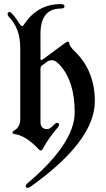

<svg xmlns="http://www.w3.org/2000/svg" viewBox="-20 -727 518 940"><path d="M17.1 -658.7Q17.1 -668 27.3 -668Q38.6 -668 77.6 -607.9Q83 -599.6 88.1 -599.6Q93.3 -599.6 97.7 -606.9Q163.1 -707 277.3 -707Q295.9 -707 295.9 -696Q295.9 -685.1 277.3 -685.1Q178.2 -685.1 178.2 -561V-440.9Q178.2 -432.6 181.4 -432.6Q184.6 -432.6 188 -435.1L295.9 -514.6Q307.1 -522.9 313.2 -522.9Q319.3 -522.9 319.3 -514.2Q319.3 -501.5 346.2 -475.6Q444.3 -380.4 444.3 -231.4Q444.3 -36.6 127.4 188.5Q122.1 192.9 114.3 192.9Q106.4 192.9 106.4 182.6Q106.4 177.2 112.8 171.9Q345.7 -24.9 345.7 -177Q345.7 -329.1 272.9 -408.7Q251.5 -432.1 236.1 -432.1Q220.7 -432.1 211.9 -425.8L186 -406.7Q178.2 -400.9 178.2 -390.1V-129.9Q178.2 -94.7 211.9 -94.7Q224.6 -94.7 247.1 -118.7Q253.4 -125.5 258.3 -125.5Q269.5 -125.5 269.5 -115.2Q269.5 -110.8 263.7 -104Q212.9 -44.4 189 2.9Q185.5 9.8 180.2 9.8Q174.8 9.8 168.5 2.9Q106 -64 49.8 -70.8Q41.5 -71.8 41.5 -77.6Q41.5 -83.5 46.9 -86.4Q79.1 -104 79.1 -142.6V-492.2Q79.1 -588.9 22.5 -645.5Q17.1 -650.9 17.1 -658.7Z"/></svg>

Font: UnifrakturMaguntia17
Style: Book
Weight: 400
Designer: j. 'mach' wust, Gerrit Ansmann, Georg Duffner, based on a font by Peter Wiegel, original typeface by Carl Albert Fahrenw
Version: Version 2017-03-19